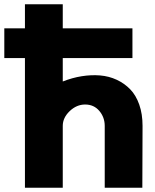

<svg xmlns="http://www.w3.org/2000/svg" viewBox="-72 -880 728 900"><path d="M-51.8 -607.9V-747.1H44.9V-859.9H222.2V-747.1H548.8V-607.9H222.2V-498Q266.6 -515.6 311 -522.7Q355.5 -529.8 397.2 -526.4Q439 -522.9 475.1 -506.1Q511.2 -489.3 538.3 -461.4Q565.4 -433.6 580.8 -389.6Q596.2 -345.7 596.2 -290L595.2 0H418.9V-290Q418.9 -330.1 393.6 -360.1Q368.2 -390.1 327.1 -390.1Q287.1 -390.1 254.6 -359.1Q222.2 -328.1 222.2 -290V0H44.9V-607.9Z"/></svg>

Font: Hussar Preview
Style: Bold
Weight: 700
Foundry: Cannot Into Space Fonts, PlusOne Fonts
Version: Version 2.29RC2 "Millennial"